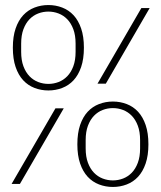

<svg xmlns="http://www.w3.org/2000/svg" viewBox="-20 -730 640 762"><path d="M172 -371Q143 -371 117 -381Q91 -391 72 -411.5Q53 -432 42 -464Q31 -496 31 -541Q31 -585 42 -617Q53 -649 72 -669.5Q91 -690 117 -700Q143 -710 172 -710Q201 -710 227 -700Q253 -690 272 -669.5Q291 -649 302 -617Q313 -585 313 -541Q313 -496 302 -464Q291 -432 272 -411.5Q253 -391 227 -381Q201 -371 172 -371ZM172 -397Q193 -397 212.5 -404.5Q232 -412 247 -427.5Q262 -443 271 -467Q280 -491 280 -524V-557Q280 -590 271 -614Q262 -638 247 -653.5Q232 -669 212.5 -676.5Q193 -684 172 -684Q151 -684 131.5 -676.5Q112 -669 97 -653.5Q82 -638 73 -614Q64 -590 64 -557V-524Q64 -491 73 -467Q82 -443 97 -427.5Q112 -412 131.5 -404.5Q151 -397 172 -397ZM541 -698H574L400 -398H367ZM200 -300H233L59 0H26ZM428 12Q399 12 373 2Q347 -8 328 -28.5Q309 -49 298 -81Q287 -113 287 -157Q287 -202 298 -234Q309 -266 328 -286.5Q347 -307 373 -317Q399 -327 428 -327Q457 -327 483 -317Q509 -307 528 -286.5Q547 -266 558 -234Q569 -202 569 -157Q569 -113 558 -81Q547 -49 528 -28.5Q509 -8 483 2Q457 12 428 12ZM428 -14Q449 -14 468.5 -21.5Q488 -29 503 -44.5Q518 -60 527 -84Q536 -108 536 -141V-174Q536 -207 527 -231Q518 -255 503 -270.5Q488 -286 468.5 -293.5Q449 -301 428 -301Q407 -301 387.5 -293.5Q368 -286 353 -270.5Q338 -255 329 -231Q320 -207 320 -174V-141Q320 -108 329 -84Q338 -60 353 -44.5Q368 -29 387.5 -21.5Q407 -14 428 -14Z"/></svg>

Font: IBM Plex Mono ExtraLight
Style: Regular
Weight: 200
Monospace: yes
Designer: Mike Abbink, Paul van der Laan, Pieter van Rosmalen
Foundry: Bold Monday
Version: Version 2.3